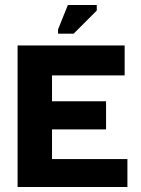

<svg xmlns="http://www.w3.org/2000/svg" viewBox="-20 -744 563 764"><path d="M187 -229H402V-341H187V-444H476V-563H50V0H487V-111H187ZM211 -610H273L365 -702V-724H250L211 -627Z"/></svg>

Font: OSH Darker Grotesque Black
Style: Regular
Weight: 900
Designer: Gabriel Lam
Foundry: TypeRant
Version: Version 1.000;Glyphs 3.1.1 (3148)